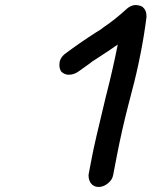

<svg xmlns="http://www.w3.org/2000/svg" viewBox="-20 -727 641 763"><path d="M372 16Q352 16 341 1Q332 -12 332 -29V-33L345 -101Q354 -151 402 -349Q404 -354 405 -360Q429 -455 448 -550L410 -524Q383 -507 355 -488Q351 -485 347 -483Q340 -477 325 -466.5Q310 -456 292 -443Q274 -430 253 -430Q236 -430 223 -443Q216 -454 216 -469Q216 -474 217 -481Q221 -499 237 -512Q297 -557 361 -598Q367 -601 373.5 -605.5Q380 -610 384.5 -613Q389 -616 392 -619Q436 -648 485 -693Q499 -705 516 -707Q534 -707 546 -700Q562 -687 562 -665V-658Q553 -587 539 -516Q524 -438 503 -360L489 -306Q464 -209 445 -111L430 -33Q427 -13 409 1.5Q391 16 372 16Z"/></svg>

Font: Bad Comic
Style: Italic
Weight: 400
Italic angle: -11°
Designer: GGBotNet
Foundry: GGBotNet
Version: 0.95